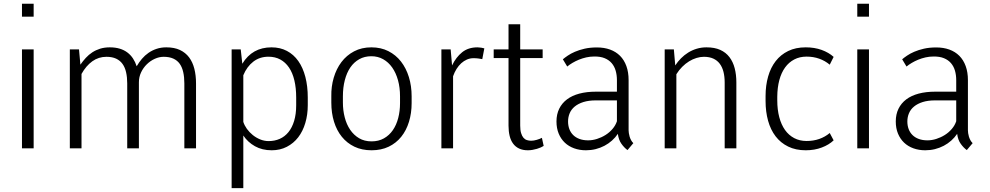

<svg xmlns="http://www.w3.org/2000/svg" viewBox="-20 -781 5211 1011"><path d="M157.2 -693.4H95.7V-761.2H157.2ZM157.2 0H95.7V-521H157.2Z M396 -521 403.3 -440.4Q416.5 -459.5 431.9 -476.3Q447.3 -493.2 466.1 -505.4Q484.9 -517.6 507.6 -524.7Q530.3 -531.7 558.1 -531.7Q587.4 -531.7 610.6 -524.7Q633.8 -517.6 651.1 -504.4Q668.5 -491.2 680.4 -472.9Q692.4 -454.6 699.7 -432.1Q711.9 -453.1 727.3 -471.2Q742.7 -489.3 762 -502.7Q781.2 -516.1 804.7 -523.9Q828.1 -531.7 856 -531.7Q897.9 -531.7 927.5 -517.8Q957 -503.9 975.8 -478.8Q994.6 -453.6 1003.4 -418.7Q1012.2 -383.8 1012.2 -341.8V0H950.7V-341.8Q950.7 -375 944.8 -401.1Q939 -427.2 926.3 -445.1Q913.6 -462.9 892.6 -472.4Q871.6 -481.9 841.8 -481.9Q818.4 -481.9 795.2 -471.4Q772 -460.9 753.2 -442.6Q734.4 -424.3 722.9 -399.9Q711.4 -375.5 711.4 -347.7V0H649.9V-341.8Q649.9 -374 644 -400.1Q638.2 -426.3 625.2 -444.3Q612.3 -462.4 591.3 -472.2Q570.3 -481.9 540.5 -481.9Q499 -481.9 466.1 -458.3Q433.1 -434.6 409.2 -391.6V0H347.7V-521Z M1600.6 -227.1Q1600.6 -176.8 1587.6 -133.3Q1574.7 -89.8 1550.3 -58.1Q1525.9 -26.4 1490.5 -8.1Q1455.1 10.3 1410.6 10.3Q1360.4 10.3 1322.5 -11Q1284.7 -32.2 1261.2 -67.4V209.5H1199.7V-521H1247.6L1255.9 -445.3Q1308.1 -531.7 1409.7 -531.7Q1455.1 -531.7 1490.7 -512.9Q1526.4 -494.1 1550.8 -459.5Q1575.2 -424.8 1587.9 -376Q1600.6 -327.1 1600.6 -267.1ZM1539.6 -267.1Q1539.6 -317.9 1530 -357.9Q1520.5 -397.9 1501.7 -425.5Q1482.9 -453.1 1455.8 -467.8Q1428.7 -482.4 1393.6 -482.4Q1347.7 -482.4 1314 -456.5Q1280.3 -430.7 1261.2 -384.8V-139.2Q1267.1 -120.6 1280 -102.5Q1293 -84.5 1310.8 -70.1Q1328.6 -55.7 1350.1 -46.9Q1371.6 -38.1 1394.5 -38.1Q1426.3 -38.1 1452.9 -49.8Q1479.5 -61.5 1498.8 -85.2Q1518.1 -108.9 1528.8 -144.3Q1539.6 -179.7 1539.6 -227.1Z M1785.6 -240.7Q1785.6 -200.2 1795.2 -163.1Q1804.7 -126 1823.7 -97.9Q1842.8 -69.8 1870.8 -53.2Q1898.9 -36.6 1936.5 -36.6Q1973.6 -36.6 2001.7 -52.5Q2029.8 -68.4 2048.6 -95.7Q2067.4 -123 2076.9 -159.7Q2086.4 -196.3 2086.4 -237.8V-273.9Q2086.4 -319.8 2075.7 -358.6Q2064.9 -397.5 2045.2 -425.5Q2025.4 -453.6 1997.6 -469.2Q1969.7 -484.9 1935.5 -484.9Q1899.4 -484.9 1871.6 -469.2Q1843.8 -453.6 1824.7 -425.8Q1805.7 -397.9 1795.7 -359.1Q1785.6 -320.3 1785.6 -273.9ZM1724.6 -273.9Q1723.6 -325.2 1737.3 -371.8Q1751 -418.5 1777.8 -454.1Q1804.7 -489.7 1844.5 -510.7Q1884.3 -531.7 1935.5 -531.7Q1985.8 -531.7 2025.1 -511.7Q2064.5 -491.7 2091.6 -456.8Q2118.7 -421.9 2133.1 -375Q2147.5 -328.1 2147.5 -273.9V-237.8Q2147.5 -185.1 2133.5 -139.6Q2119.6 -94.2 2092.8 -60.8Q2065.9 -27.3 2026.6 -8.5Q1987.3 10.3 1936.5 10.3Q1885.7 10.3 1846.4 -8.5Q1807.1 -27.3 1780 -60.8Q1752.9 -94.2 1738.8 -140.1Q1724.6 -186 1724.6 -240.7Z M2519.5 -469.7Q2509.3 -471.7 2498.3 -473.1Q2487.3 -474.6 2473.1 -474.6Q2455.1 -474.6 2438.7 -467.5Q2422.4 -460.4 2408.7 -448Q2395 -435.5 2384 -418Q2373 -400.4 2365.7 -379.4V0H2304.2V-521H2353L2360.4 -436.5Q2381.3 -480 2413.6 -505.9Q2445.8 -531.7 2494.1 -531.7Q2502.9 -531.7 2513.7 -530Q2524.4 -528.3 2530.3 -526.4Z M2719.2 -653.3V-521H2837.4V-475.1H2719.2V-119.6Q2719.2 -95.7 2723.9 -80.3Q2728.5 -64.9 2736.1 -55.9Q2743.7 -46.9 2754.2 -43.5Q2764.6 -40 2776.4 -40Q2790.5 -40 2806.4 -44.7Q2822.3 -49.3 2833.5 -55.2L2842.8 -12.7Q2836.9 -8.8 2827.6 -4.6Q2818.4 -0.5 2807.4 2.7Q2796.4 5.9 2784.2 8.1Q2772 10.3 2759.3 10.3Q2732.9 10.3 2713.6 1.2Q2694.3 -7.8 2681.9 -24.7Q2669.4 -41.5 2663.6 -65.4Q2657.7 -89.4 2657.7 -119.1V-475.1H2579.6V-521H2657.7V-653.3Z M3077.1 -42Q3100.1 -42 3123.8 -49.6Q3147.5 -57.1 3168.5 -70.3Q3189.5 -83.5 3205.3 -102.1Q3221.2 -120.6 3228.5 -142.6V-252.4H3117.7Q3079.6 -252.4 3052 -243.7Q3024.4 -234.9 3006.3 -220Q2988.3 -205.1 2979.7 -184.8Q2971.2 -164.6 2971.2 -141.6Q2971.2 -119.6 2978 -101.3Q2984.9 -83 2998.3 -69.8Q3011.7 -56.6 3031.5 -49.3Q3051.3 -42 3077.1 -42ZM3284.2 9.3Q3266.6 -3.4 3252 -24.2Q3237.3 -44.9 3233.4 -76.2Q3220.2 -56.6 3202.4 -40.8Q3184.6 -24.9 3162.8 -13.4Q3141.1 -2 3116.5 4.2Q3091.8 10.3 3065.4 10.3Q3031.7 10.3 3003.2 0Q2974.6 -10.3 2954.1 -29.8Q2933.6 -49.3 2921.9 -77.4Q2910.2 -105.5 2910.2 -141.6Q2910.2 -179.2 2924.6 -208.5Q2939 -237.8 2965.6 -257.8Q2992.2 -277.8 3030.8 -288.1Q3069.3 -298.3 3117.7 -298.3H3228.5V-358.9Q3228.5 -385.7 3221.9 -408.7Q3215.3 -431.6 3200.9 -448.5Q3186.5 -465.3 3163.8 -474.6Q3141.1 -483.9 3108.9 -483.4Q3087.4 -483.4 3066.9 -478.8Q3046.4 -474.1 3028.1 -466.6Q3009.8 -459 2994.1 -449.7Q2978.5 -440.4 2966.8 -430.7L2943.8 -468.8Q2953.6 -477.1 2969.5 -488Q2985.4 -499 3007.6 -508.5Q3029.8 -518.1 3058.6 -524.7Q3087.4 -531.2 3123 -531.2Q3161.6 -531.2 3192.4 -520Q3223.1 -508.8 3244.9 -487.1Q3266.6 -465.3 3278.3 -433.1Q3290 -400.9 3290 -358.9V-94.7Q3290 -88.9 3291.3 -79.8Q3292.5 -70.8 3295.4 -61.3Q3298.3 -51.8 3303.2 -42.7Q3308.1 -33.7 3314.9 -27.3Z M3528.3 -521 3535.6 -436.5Q3548.8 -456.5 3565.9 -473.9Q3583 -491.2 3603.8 -504.2Q3624.5 -517.1 3648.7 -524.4Q3672.9 -531.7 3700.2 -531.7Q3742.7 -531.7 3772.5 -518.3Q3802.2 -504.9 3821 -480.2Q3839.8 -455.6 3848.6 -421.6Q3857.4 -387.7 3857.4 -346.7V0H3795.9V-346.2Q3795.9 -377.4 3789.6 -402.6Q3783.2 -427.7 3770 -445.3Q3756.8 -462.9 3736.1 -472.4Q3715.3 -481.9 3686.5 -481.9Q3667.5 -481.9 3647.5 -475.8Q3627.4 -469.7 3608.4 -458Q3589.4 -446.3 3572.3 -429.2Q3555.2 -412.1 3541.5 -390.1V0H3480V-521Z M4227.1 -38.6Q4263.2 -38.6 4293.9 -49.3Q4324.7 -60.1 4349.1 -80.6L4369.6 -42Q4345.2 -18.6 4307.1 -4.2Q4269 10.3 4222.7 10.3Q4169.9 10.3 4130.1 -9.3Q4090.3 -28.8 4064 -63.2Q4037.6 -97.7 4024.4 -145.3Q4011.2 -192.9 4011.2 -249V-275.4Q4011.2 -331.1 4024.7 -378.2Q4038.1 -425.3 4064.5 -459.2Q4090.8 -493.2 4130.4 -512.5Q4169.9 -531.7 4222.7 -531.7Q4269 -531.7 4306.6 -518.1Q4344.2 -504.4 4369.6 -481.4L4349.1 -440.4Q4324.7 -460.9 4293.9 -471.9Q4263.2 -482.9 4227.1 -482.9Q4190.9 -482.9 4162.4 -468Q4133.8 -453.1 4114 -425.8Q4094.2 -398.4 4083.7 -359.4Q4073.2 -320.3 4072.8 -271.5V-252.9Q4072.8 -203.6 4083.3 -164.1Q4093.8 -124.5 4113.5 -96.7Q4133.3 -68.8 4162.1 -53.7Q4190.9 -38.6 4227.1 -38.6Z M4555.7 -693.4H4494.1V-761.2H4555.7ZM4555.7 0H4494.1V-521H4555.7Z M4863.8 -42Q4886.7 -42 4910.4 -49.6Q4934.1 -57.1 4955.1 -70.3Q4976.1 -83.5 4991.9 -102.1Q5007.8 -120.6 5015.1 -142.6V-252.4H4904.3Q4866.2 -252.4 4838.6 -243.7Q4811 -234.9 4793 -220Q4774.9 -205.1 4766.4 -184.8Q4757.8 -164.6 4757.8 -141.6Q4757.8 -119.6 4764.6 -101.3Q4771.5 -83 4784.9 -69.8Q4798.3 -56.6 4818.1 -49.3Q4837.9 -42 4863.8 -42ZM5070.8 9.3Q5053.2 -3.4 5038.6 -24.2Q5023.9 -44.9 5020 -76.2Q5006.8 -56.6 4989 -40.8Q4971.2 -24.9 4949.5 -13.4Q4927.7 -2 4903.1 4.2Q4878.4 10.3 4852.1 10.3Q4818.4 10.3 4789.8 0Q4761.2 -10.3 4740.7 -29.8Q4720.2 -49.3 4708.5 -77.4Q4696.8 -105.5 4696.8 -141.6Q4696.8 -179.2 4711.2 -208.5Q4725.6 -237.8 4752.2 -257.8Q4778.8 -277.8 4817.4 -288.1Q4856 -298.3 4904.3 -298.3H5015.1V-358.9Q5015.1 -385.7 5008.5 -408.7Q5002 -431.6 4987.5 -448.5Q4973.1 -465.3 4950.4 -474.6Q4927.7 -483.9 4895.5 -483.4Q4874 -483.4 4853.5 -478.8Q4833 -474.1 4814.7 -466.6Q4796.4 -459 4780.8 -449.7Q4765.1 -440.4 4753.4 -430.7L4730.5 -468.8Q4740.2 -477.1 4756.1 -488Q4772 -499 4794.2 -508.5Q4816.4 -518.1 4845.2 -524.7Q4874 -531.2 4909.7 -531.2Q4948.2 -531.2 4979 -520Q5009.8 -508.8 5031.5 -487.1Q5053.2 -465.3 5064.9 -433.1Q5076.7 -400.9 5076.7 -358.9V-94.7Q5076.7 -88.9 5077.9 -79.8Q5079.1 -70.8 5082 -61.3Q5085 -51.8 5089.8 -42.7Q5094.7 -33.7 5101.6 -27.3Z"/></svg>

Font: Ufes Sans Light
Style: Regular
Weight: 200
Designer: Ricardo Esteves & Thais Bronze
Foundry: ProDesignUfes - Ricardo Esteves, Thais Bronze (This is a derivative work, based on Roboto family, by Christian Robertson
Version: Version 2.0